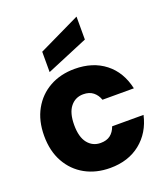

<svg xmlns="http://www.w3.org/2000/svg" viewBox="-151 -934 906 1046"><g transform="rotate(-20 302.5 -411.0)"><path d="M28 -279Q28 -367 64 -431.5Q100 -496 163 -531Q226 -566 308 -566Q413 -566 483.5 -511Q554 -456 576 -356H394Q384 -385 362 -402.5Q340 -420 305 -420Q259 -420 230.5 -384.5Q202 -349 202 -279Q202 -209 230.5 -173.5Q259 -138 305 -138Q340 -138 361.5 -154.5Q383 -171 394 -202H576Q554 -105 483.5 -48.5Q413 8 308 8Q226 8 163 -27Q100 -62 64 -126.5Q28 -191 28 -279ZM416 -830V-697L175 -596V-714Z"/></g></svg>

Font: Poppins
Style: Bold
Weight: 700
Designer: Ninad Kale (Devanagari), Jonny Pinhorn (Latin)
Version: Version 5.002